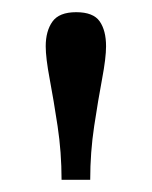

<svg xmlns="http://www.w3.org/2000/svg" viewBox="-20 -780 249 315"><path d="M128 -485H81Q81 -530 74.5 -573Q68 -616 61.5 -650.5Q55 -685 55 -704Q55 -729 66 -744.5Q77 -760 105 -760Q133 -760 143.5 -745Q154 -730 154 -704Q154 -685 147.5 -650.5Q141 -616 134.5 -573Q128 -530 128 -485Z"/></svg>

Font: Domine
Style: Regular
Weight: 400
Designer: Pablo Impallari, Rodrigo Fuenzalida, Brenda Gallo
Foundry: Pablo Impallari, Rodrigo Fuenzalida, Brenda Gallo
Version: Version 2.000;September 19, 2022;FontCreator 14.0.0.2877 64-